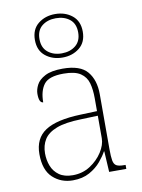

<svg xmlns="http://www.w3.org/2000/svg" viewBox="-91 -876 699 948"><g transform="rotate(-10 258.5 -402.0)"><path d="M197 10Q138 10 97 -28Q56 -66 56 -146Q56 -225 112.5 -262Q169 -299 290 -303L373 -306V-371Q373 -414 364 -446.5Q355 -479 327 -498Q299 -517 242 -517Q168 -517 143.5 -484.5Q119 -452 119 -395Q98 -395 98 -441Q98 -462 110 -485.5Q122 -509 153.5 -525.5Q185 -542 242 -542Q330 -542 365.5 -499.5Q401 -457 401 -386V-110Q401 -73 404.5 -53.5Q408 -34 420 -27Q432 -20 459 -20H466V0H380L374 -104H372Q361 -83 338.5 -56Q316 -29 281 -9.5Q246 10 197 10ZM201 -15Q250 -15 288.5 -40Q327 -65 350 -101Q373 -137 373 -170V-283L287 -280Q209 -278 165 -261Q121 -244 102.5 -214.5Q84 -185 84 -145Q84 -111 95.5 -81.5Q107 -52 133 -33.5Q159 -15 201 -15ZM252 -596Q202 -596 167 -624Q132 -652 132 -705Q132 -758 167 -786Q202 -814 252 -814Q302 -814 337 -786Q372 -758 372 -705Q372 -652 337 -624Q302 -596 252 -596ZM252 -617Q294 -617 321.5 -639.5Q349 -662 349 -705Q349 -749 321.5 -771Q294 -793 252 -793Q210 -793 182.5 -771Q155 -749 155 -705Q155 -662 182.5 -639.5Q210 -617 252 -617Z"/></g></svg>

Font: Noto Serif Telugu Thin
Style: Regular
Weight: 100
Designer: Jelle Bosma - Monotype Design Team
Foundry: Monotype Imaging Inc.
Version: Version 2.005; ttfautohint (v1.8.4.7-5d5b)